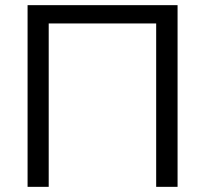

<svg xmlns="http://www.w3.org/2000/svg" viewBox="-20 -725 796 745"><path d="M87 0V-705H669V0H586V-634H169V0Z"/></svg>

Font: NunitoSans1
Style: Book
Weight: 400
Designer: Vernon Adams
Foundry: Vernon Adams
Version: Version 3.101;gftools[0.9.27]